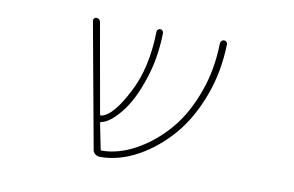

<svg xmlns="http://www.w3.org/2000/svg" viewBox="-61 -650 1122 733"><g transform="rotate(10 500.0 -283.5)"><path d="M363.3 -23.4Q352.5 -23.4 344.2 -30.3Q335.9 -37.1 335 -47.9L247.1 -530.3Q246.1 -535.2 249.5 -539.6Q252.9 -543.9 257.8 -543.9Q271.5 -543.9 274.4 -530.3L335.9 -183.6Q336.9 -178.7 340.8 -179.7H341.8Q386.7 -189.5 439.5 -293Q490.2 -389.6 493.2 -531.2Q493.2 -536.1 497.1 -540Q501 -543.9 505.9 -543.9Q510.7 -543.9 514.6 -540Q518.6 -536.1 518.6 -531.2Q516.6 -432.6 489.3 -351.6Q460 -261.7 418.9 -211.9Q378.9 -162.1 345.7 -155.3H344.7Q340.8 -154.3 341.8 -150.4L361.3 -52.7Q362.3 -47.9 366.2 -47.9Q431.6 -48.8 497.1 -85Q564.5 -122.1 618.7 -185.1Q672.9 -248 706.1 -341.8Q737.3 -427.7 739.3 -530.3Q740.2 -536.1 744.1 -540Q748 -543.9 753.4 -543.9Q758.8 -543.9 762.7 -540Q766.6 -536.1 766.6 -531.2Q766.6 -530.3 766.6 -530.3Q763.7 -425.8 731.4 -335.9Q696.3 -238.3 639.2 -170.9Q582 -103.5 509.8 -63.5Q437.5 -23.4 363.3 -23.4Z"/></g></svg>

Font: Rounded-X Mgen+ 2m thin
Style: Regular
Weight: 100
Designer: [Source Han Sans]
Ryoko NISHIZUKA  (kana & ideographs); Paul D. Hunt (Latin, Greek & Cyrillic); Wenlong ZHANG  (bopomofo
Version: Version 1.059.20150602